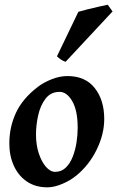

<svg xmlns="http://www.w3.org/2000/svg" viewBox="-20 -783 502 823"><path d="M426.8 -272.9Q426.8 -208 394.5 -141.8Q362.3 -75.7 307.6 -30.8Q282.2 -9.8 247.3 5.1Q212.4 20 183.1 20Q132.3 20 95.7 -4.6Q59.1 -29.3 39.6 -72Q20 -114.7 20 -168Q20 -237.8 48.1 -298.8Q76.2 -359.9 141.6 -410.2Q167 -429.7 201.7 -443.4Q236.3 -457 269 -457Q345.7 -457 386.2 -405.5Q426.8 -354 426.8 -272.9ZM313 -234.9Q313 -309.1 289.8 -349.1Q266.6 -389.2 235.4 -389.2Q197.8 -389.2 175.5 -360.4Q153.3 -331.5 143.8 -289.3Q134.3 -247.1 134.3 -205.6Q134.3 -162.1 146.2 -125.7Q158.2 -89.4 177 -67.9Q195.8 -46.4 216.3 -46.4Q243.2 -46.4 261.7 -64.2Q280.3 -82 291.5 -110.6Q302.7 -139.2 307.9 -171.9Q313 -204.6 313 -234.9ZM462.4 -733.9 261.2 -518.1Q242.7 -523.9 224.1 -541.5L315.9 -732.4Q326.7 -735.8 352.1 -742.2Q377.4 -748.5 403.3 -754.4Q429.2 -760.3 441.9 -762.7Z"/></svg>

Font: Gentium Plus
Style: Bold Italic
Weight: 700
Italic angle: -8°
Designer: Victor Gaultney, Annie Olsen, Iska Routamaa, Becca Hirsbrunner
Foundry: SIL International
Version: Version 6.101